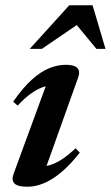

<svg xmlns="http://www.w3.org/2000/svg" viewBox="-20 -697 420 729"><path d="M32 -38 162.5 -393.5 184.5 -372.5Q163 -373.5 141 -365.5Q119 -357.5 95.8 -340.5Q72.5 -323.5 47 -296L30 -311Q66.5 -363.5 100.5 -394.2Q134.5 -425 166.8 -438Q199 -451 229.5 -451Q262 -451 273.8 -438.8Q285.5 -426.5 276.5 -402L146 -37L125.5 -65Q147 -63.5 169.2 -70Q191.5 -76.5 215.8 -92.5Q240 -108.5 267 -134L283 -117.5Q246 -70.5 211.5 -42Q177 -13.5 145.5 -0.8Q114 12 84 12Q47.5 12 35 -0.2Q22.5 -12.5 32 -38ZM93 -511.5 243 -677H331.5L380.5 -511.5H346L259 -617H293.5L139 -511.5Z"/></svg>

Font: Newsreader 24pt SemiBold
Style: Italic
Weight: 600
Italic angle: -17°
Designer: Hugues Gentile
Foundry: Production Type
Version: Version 1.003